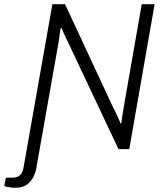

<svg xmlns="http://www.w3.org/2000/svg" viewBox="-88 -706 762 909"><path d="M-17 183Q-24 183 -33.5 182Q-43 181 -52 179Q-61 177 -68 175L-60 135H-27Q-4 135 8 122Q20 109 24 84L160 -686H220L450 -192Q455 -184 461 -171Q467 -158 473 -145Q479 -132 482 -122H486Q488 -140 491.5 -160Q495 -180 498 -200L583 -686H644L524 0H473L237 -500Q231 -512 220.5 -534Q210 -556 204 -573L199 -572Q197 -556 193.5 -535.5Q190 -515 188 -498L86 78Q83 102 75 121Q67 140 55 154Q43 168 25.5 175.5Q8 183 -17 183Z"/></svg>

Font: Archivo SemiCondensed ExtraLight
Style: Italic
Weight: 250
Width: 4
Italic angle: -10°
Designer: Hector Gatti
Foundry: Omnibus-Type
Version: Version 2.001